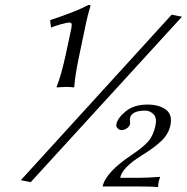

<svg xmlns="http://www.w3.org/2000/svg" viewBox="-20 -659 740 760"><path d="M659.7 -601.1 700.2 -592.8 101.6 62 62.5 54.2ZM526.4 44.9Q559.6 44.9 614.3 41Q609.9 52.7 607.9 61Q606.4 68.4 606 81.1Q571.3 79.1 525.4 79.1H386.2Q398.4 22 504.4 -47.9Q548.3 -77.6 567.6 -100.3Q586.9 -123 595.2 -161.1Q602.1 -192.4 587.6 -206.8Q573.2 -221.2 555.2 -221.2Q501.5 -221.2 494.6 -191.9Q493.7 -187.5 494.6 -179.7Q495.6 -171.9 494.6 -168Q492.2 -157.2 481.4 -150.6Q470.7 -144 461.4 -144Q452.1 -144 445.3 -151.4Q438.5 -158.7 440.9 -168Q446.3 -193.4 478.8 -219.2Q511.2 -245.1 564 -245.1Q608.4 -245.1 636 -225.6Q663.6 -206.1 654.3 -162.1Q647.5 -129.4 620.1 -102.5Q592.8 -75.7 540 -43Q463.9 3.9 455.6 44.9ZM240.2 -442.9 258.3 -527.8Q264.2 -551.8 263.9 -560.8Q263.7 -569.8 255.4 -569.8Q246.1 -569.8 220.2 -562.7Q194.3 -555.7 182.1 -549.8L178.2 -579.1Q286.1 -615.2 329.6 -639.2H335.9Q338.9 -639.2 337.4 -632.8Q327.1 -598.6 320.8 -568.8L294.4 -442.9Q277.3 -362.8 273.9 -314.9L272.5 -313Q263.7 -314.9 238.8 -314.9L204.6 -313L204.1 -314.9Q223.1 -363.3 240.2 -442.9Z"/></svg>

Font: Linux Biolinum O
Style: Italic
Weight: 400
Italic angle: -12°
Designer: Philipp H. Poll
Foundry: Philipp H. Poll
Version: Version 1.1.3